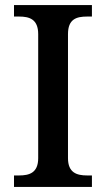

<svg xmlns="http://www.w3.org/2000/svg" viewBox="-20 -734 416 754"><path d="M35 0H341V-45H322C281 -45 247 -56 247 -113V-600C247 -659 280 -669 322 -669H341V-714H35V-669H55C95 -669 130 -659 130 -600V-113C130 -55 95 -45 55 -45H35Z"/></svg>

Font: Noto Serif Malayalam Medium
Style: Regular
Weight: 500
Designer: Indian type Foundry, Jelle Bosma, Monotype Design Team
Foundry: Monotype Imaging Inc.
Version: Version 2.104